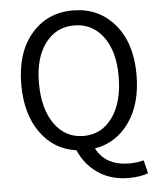

<svg xmlns="http://www.w3.org/2000/svg" viewBox="-57 -717 777 931"><g transform="rotate(-5 332.0 -251.5)"><path d="M526 -331Q526 -453 473 -524Q420 -595 332 -595Q244 -595 191 -524Q138 -453 138 -331Q138 -205 191 -131Q244 -57 332 -57Q420 -57 473 -131Q526 -205 526 -331ZM533 165Q446 165 383.5 122.5Q321 80 291 9Q182 -6 117 -97Q52 -188 52 -331Q52 -486 129.5 -577Q207 -668 332 -668Q457 -668 535 -577Q613 -486 613 -331Q613 -191 550 -100.5Q487 -10 381 8Q426 95 542 95Q579 95 611 86L627 150Q590 165 533 165Z"/></g></svg>

Font: Toshiba Sans
Style: Regular
Weight: 400
Designer: Paul D. Hunt
Foundry: Toshiba Corporation
Version: Version 2.020;PS 2.0;hotconv 1.0.86;makeotf.lib2.5.63406